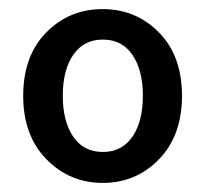

<svg xmlns="http://www.w3.org/2000/svg" viewBox="-20 -830 453 422"><path d="M329.5 -480Q279 -428 206 -428Q133 -428 82 -480Q31 -532 31 -619.5Q31 -707 81.5 -758.5Q132 -810 205.5 -810Q279 -810 329.5 -758.5Q380 -707 380 -619.5Q380 -532 329.5 -480ZM141 -529.5Q164 -496 206 -496Q248 -496 271 -529.5Q294 -563 294 -619.5Q294 -676 271 -709.5Q248 -743 206 -743Q164 -743 141 -709.5Q118 -676 118 -619.5Q118 -563 141 -529.5Z"/></svg>

Font: Swei Half Moon CJK TC
Style: Medium
Weight: 500
Version: Version 2.125